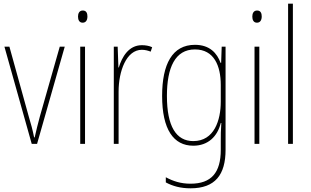

<svg xmlns="http://www.w3.org/2000/svg" viewBox="-20 -780 1684 1041"><path d="M152 0H181L331 -527H304L196 -148C185 -108 177 -74 168 -35H165C157 -75 148 -109 136 -148L31 -527H4Z M429 -723C409 -723 403 -706 403 -690C403 -672 410 -657 428 -657C446 -657 454 -671 454 -691C454 -707 449 -723 429 -723ZM441 -527H415V0H441Z M749 -535C677 -535 641 -470 624 -414H622L618 -527H597V0H623V-283C623 -394 665 -510 749 -510C768 -510 784 -505 797 -500L805 -524C788 -532 768 -535 749 -535Z M1037 -537C914 -537 859 -432 859 -260C859 -78 921 10 1028 10C1108 10 1159 -40 1177 -113H1180C1177 -72 1177 -47 1177 -14V32C1177 156 1126 216 1013 216C959 216 918 202 879 181V209C916 229 959 241 1013 241C1147 241 1203 167 1203 32V-527H1182L1179 -439H1176C1157 -491 1118 -537 1037 -537ZM1037 -512C1140 -512 1177 -424 1177 -319V-229C1177 -129 1142 -15 1028 -15C935 -15 885 -95 885 -260C885 -413 929 -512 1037 -512Z M1374 -723C1354 -723 1348 -706 1348 -690C1348 -672 1355 -657 1373 -657C1391 -657 1399 -671 1399 -691C1399 -707 1394 -723 1374 -723ZM1386 -527H1360V0H1386Z M1568 0V-760H1542V0Z"/></svg>

Font: Noto Sans Lao UI Cond Thin
Style: Regular
Weight: 100
Width: 3
Designer: Monotype Design Team
Foundry: Monotype Imaging Inc.
Version: Version 2.000